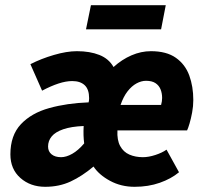

<svg xmlns="http://www.w3.org/2000/svg" viewBox="-20 -707 793 739"><path d="M154 12Q97 12 58.5 -22Q20 -56 20 -113Q20 -186 60.5 -229Q101 -272 169.5 -291Q238 -310 321 -313Q322 -316 322.5 -320.5Q323 -325 323 -329Q323 -363 306 -379Q289 -395 258 -395Q234 -395 205 -385.5Q176 -376 142 -358L97 -460Q138 -481 187.5 -495.5Q237 -510 276 -510Q326 -510 362.5 -495.5Q399 -481 417 -449Q449 -478 486 -494Q523 -510 561 -510Q621 -510 657 -484.5Q693 -459 708.5 -416.5Q724 -374 724 -322Q724 -298 719.5 -274Q715 -250 709.5 -231.5Q704 -213 700 -205H432Q430 -168 442.5 -145Q455 -122 478 -112Q501 -102 530 -102Q552 -102 578 -110.5Q604 -119 621 -131L669 -44Q639 -19 595 -3.5Q551 12 498 12Q446 12 403.5 -11Q361 -34 340 -66Q296 -29 252 -8.5Q208 12 154 12ZM215 -102Q235 -102 258 -115Q281 -128 304 -155Q302 -171 301.5 -186.5Q301 -202 302 -222Q254 -220 223.5 -209.5Q193 -199 179 -182Q165 -165 165 -143Q165 -124 178.5 -113Q192 -102 215 -102ZM444 -303H600Q602 -311 603 -317Q604 -323 604 -330Q604 -348 598 -363Q592 -378 578.5 -387Q565 -396 542 -396Q524 -396 505.5 -386Q487 -376 471 -355.5Q455 -335 444 -303ZM311 -594 330 -687H618L600 -594Z"/></svg>

Font: Source Sans 3 ExtraBold
Style: Italic
Weight: 800
Italic angle: -11°
Version: Version 3.052;hotconv 1.1.0;makeotfexe 2.6.0